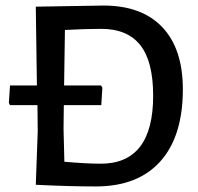

<svg xmlns="http://www.w3.org/2000/svg" viewBox="-20 -666 713 692"><path d="M353 -646Q491 -646 565 -568Q639 -490 639 -344Q639 -175 558 -84.5Q477 6 325 6Q228 6 110 0H109L116 -193L115 -287H16L12 -295L16 -358H113L109 -642H110ZM343 -76Q532 -76 532 -321Q532 -445 485.5 -503.5Q439 -562 345 -562Q290 -562 214 -558L211 -358H344L349 -350L345 -287H210L209 -202L212 -83Q291 -76 343 -76Z"/></svg>

Font: Alegreya Sans SC Medium
Style: Regular
Weight: 500
Designer: Juan Pablo del Peral
Foundry: Huerta Tipografica
Version: Version 2.001;PS 002.001;hotconv 1.0.88;makeotf.lib2.5.64775